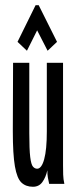

<svg xmlns="http://www.w3.org/2000/svg" viewBox="-20 -703 290 734"><path d="M106 11Q79 11 62 -5Q45 -21 37 -67Q29 -113 29 -202L30 -463H92V-194Q92 -132 95.5 -103Q99 -74 106 -66Q113 -58 122 -58Q139 -58 149 -94.5Q159 -131 159 -201V-463H221V-71Q221 -53 221.5 -35.5Q222 -18 226 0H168Q165 -13 163 -24Q161 -35 161 -52Q155 -25 142 -7Q129 11 106 11ZM83 -509 47 -543 116 -683H128L198 -543L162 -509L122 -587Z"/></svg>

Font: Inconsolata UltraCondensed SemiBold
Style: Regular
Weight: 600
Width: 1
Monospace: yes
Designer: Raph Levien, Cyreal, Brenton Simpson
Foundry: Raph Levien, Cyreal, Google
Version: Version 3.001; ttfautohint (v1.8.2.53-6de2)